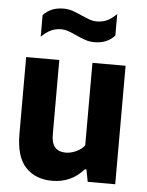

<svg xmlns="http://www.w3.org/2000/svg" viewBox="-55 -829 674 883"><g transform="rotate(5 282.0 -387.0)"><path d="M50.5 -192.5V-547H203.5V-204.5Q203.5 -162 220.8 -143.5Q238 -125 269.5 -125Q292.5 -125 316.8 -135.8Q341 -146.5 356.5 -166V-547H509.5V0H382.5L371.5 -56.5H364.5Q307 9.5 219 9.5Q141.5 9.5 96 -38.8Q50.5 -87 50.5 -192.5ZM271 -667Q247 -678 231.8 -683.2Q216.5 -688.5 201 -688.5Q174.5 -688.5 152.8 -678.2Q131 -668 109 -646V-746Q128 -765.5 150.5 -774.8Q173 -784 203 -784Q224.5 -784 243.5 -777.8Q262.5 -771.5 288.5 -759.5Q314 -748.5 328.5 -743.5Q343 -738.5 358.5 -738.5Q385.5 -738.5 407 -748.5Q428.5 -758.5 450.5 -781V-681Q431.5 -661 409 -651.8Q386.5 -642.5 356.5 -642.5Q335 -642.5 316 -648.8Q297 -655 271 -667Z"/></g></svg>

Font: Encode Sans Semi Condensed
Style: Bold
Weight: 700
Width: 4
Designer: Multiple Designers
Foundry: Impallari Type
Version: Version 2.000